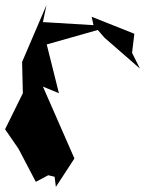

<svg xmlns="http://www.w3.org/2000/svg" viewBox="-51 -785 571 756"><path d="M469 -577 478 -652 310 -719 317 -686 118 -698 132 -765 36 -541 39 -418 -31 -276 22 -199 90 -69 139 -95 164 -89 169 -49 242 -161 118 -444 181 -418 133 -610 334 -667 361 -636 500 -515Z"/></svg>

Font: Asimov Silicon
Style: Regular
Weight: 400
Designer: Google
Version: Version 2.000980; 2014